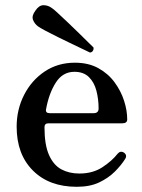

<svg xmlns="http://www.w3.org/2000/svg" viewBox="-20 -706 547 738"><path d="M275 12Q169 12 106.5 -50.5Q44 -113 44 -219Q44 -285 72.5 -341Q101 -397 151.5 -431Q202 -465 268 -465Q320 -465 358 -444Q396 -423 420.5 -389.5Q445 -356 457 -318.5Q469 -281 469 -247Q469 -232 450 -232H166Q151 -232 151 -217Q151 -149 168.5 -110Q186 -71 216 -55Q246 -39 285 -39Q337 -39 374 -63.5Q411 -88 432 -115Q443 -128 457 -119Q470 -109 461 -95Q446 -71 421.5 -46.5Q397 -22 361.5 -5Q326 12 275 12ZM171 -271H340Q359 -271 359 -289Q359 -325 350.5 -357.5Q342 -390 321.5 -410Q301 -430 266 -430Q221 -430 194.5 -388.5Q168 -347 157 -286Q154 -271 171 -271ZM326 -504Q322 -506 303 -515Q284 -524 257 -537Q230 -550 202.5 -563.5Q175 -577 154.5 -588Q134 -599 127 -604Q113 -614 107 -629.5Q101 -645 116 -665Q130 -686 147 -686Q164 -686 178 -676Q185 -672 202 -656Q219 -640 241.5 -619Q264 -598 285 -577Q306 -556 321 -541.5Q336 -527 339 -524Q341 -518 337.5 -511.5Q334 -505 326 -504Z"/></svg>

Font: Zen Old Mincho SemiBold
Style: Regular
Weight: 600
Version: Version 1.500